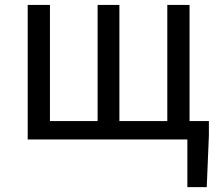

<svg xmlns="http://www.w3.org/2000/svg" viewBox="-20 -563 885 775"><path d="M745.1 -74.2H823.2V-16.6L814.5 192.4H736.3V0H91.8V-543H181.6V-74.2H374V-543H461.9V-74.2H655.3V-543H745.1Z"/></svg>

Font: irohakakuC Regular
Style: Regular
Weight: 400
Designer: [Source Han Sans]
Ryoko NISHIZUKA Ë•øÂ°öÊ∂ºÂ≠ê (kana & ideographs); Paul D. Hunt (Latin, Greek & Cyrillic); Wenlong ZHAN
Version: Version 1.001.20160904